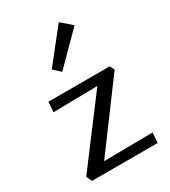

<svg xmlns="http://www.w3.org/2000/svg" viewBox="-174 -785 770 871"><g transform="rotate(-30 211.5 -349.5)"><path d="M177 -496 141 -529 276 -699 331 -651ZM394 -53 391 0H47L33 -29L283 -361L51 -357L55 -410H376L388 -386L139 -50Z"/></g></svg>

Font: Ysabeau Infant Medium
Style: Regular
Weight: 500
Designer: Christian Thalmann (Catharsis Fonts)
Version: Version 0.003